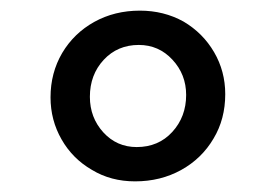

<svg xmlns="http://www.w3.org/2000/svg" viewBox="-20 -804 484 361"><path d="M234 -463Q188.5 -463 153 -484.5Q116.5 -505.5 95.8 -541.8Q75 -578 75 -621Q75 -667 97 -704.5Q119 -741.5 157.2 -762.8Q195.5 -784 243 -784Q288 -784 325 -763.5Q361.5 -742 382.5 -706Q403.5 -670 403.5 -627Q403.5 -580 381.5 -543.5Q359.5 -506 320.8 -484.5Q282 -463 234 -463ZM237 -527.5Q278 -527.5 304 -556Q330 -584.5 330 -625.5Q330 -664 304.2 -691.8Q278.5 -719.5 241 -719.5Q201 -719.5 175 -691.5Q149 -663.5 149 -622Q149 -583 174.2 -555.2Q199.5 -527.5 237 -527.5Z"/></svg>

Font: Koeln Type Sans
Style: Italic
Weight: 400
Italic angle: -7.5°
Designer: Eben Sorkin
Foundry: Eben Sorkin
Version: Version 2.001